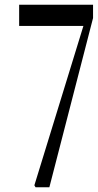

<svg xmlns="http://www.w3.org/2000/svg" viewBox="-20 -792 411 807"><path d="M371.1 -772V-716.3L187.5 -4.9H129.4L124.5 -13.2L330.6 -683.1H60.5V-772Z"/></svg>

Font: Scarab Serif
Style: Light
Weight: 300
Designer: John Roberts
Foundry: Scarab
Version: 1.0